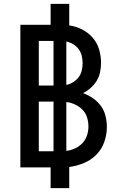

<svg xmlns="http://www.w3.org/2000/svg" viewBox="-20 -863 640 990"><path d="M241 107V0H85V-735H241V-843H337V-732Q372 -727 403.5 -711Q435 -695 458 -668.5Q481 -642 491 -608Q501 -574 501 -539Q501 -515 496 -491Q491 -467 478.5 -446.5Q466 -426 447.5 -409.5Q429 -393 408 -383Q435 -373 459 -356.5Q483 -340 500 -317Q517 -294 524 -265.5Q531 -237 531 -209Q531 -170 518 -132Q505 -94 477.5 -66Q450 -38 413 -22.5Q376 -7 337 -2V107ZM180 -422H256V-652H180ZM322 -425Q341 -429 357.5 -439.5Q374 -450 385.5 -465Q397 -480 401.5 -499Q406 -518 406 -537Q406 -556 401.5 -575Q397 -594 385.5 -609.5Q374 -625 357.5 -635Q341 -645 322 -649ZM180 -83H256V-339H180ZM322 -85Q346 -88 367.5 -98Q389 -108 405 -125Q421 -142 428.5 -164.5Q436 -187 436 -211Q436 -211 436 -211Q436 -211 436 -211Q436 -234 429 -257Q422 -280 405.5 -297Q389 -314 367.5 -324Q346 -334 322 -337Z"/></svg>

Font: Zed Mono Medium Extended
Style: Regular
Weight: 500
Width: 7
Monospace: yes
Designer: Belleve Invis
Foundry: Belleve Invis
Version: Version 1.0.0; ttfautohint (v1.8.4)